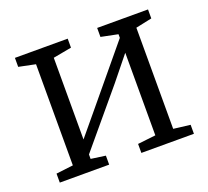

<svg xmlns="http://www.w3.org/2000/svg" viewBox="-99 -670 861 793"><g transform="rotate(-20 331.0 -274.0)"><path d="M36.5 0V-39.5L111.5 -48.5V-493L38.5 -508V-547.5H270.5V-508L189.5 -493V-134L266 -226L474 -477V-493L400 -508V-547.5H623.5V-508L552.5 -493V-48.5L626 -39.5V0H395V-39.5L474 -48.5V-411.5L390 -307.5L189.5 -68V-48.5L253.5 -39.5V0Z"/></g></svg>

Font: Merriweather 36pt Light
Style: Regular
Weight: 300
Designer: Eben Sorkin
Foundry: Eben Sorkin
Version: Version 2.100